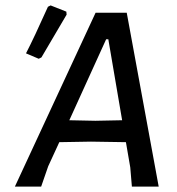

<svg xmlns="http://www.w3.org/2000/svg" viewBox="-20 -689 653 709"><path d="M157 -664 167 -669 225 -646 226 -635Q198 -587 133 -477L123 -472L76 -492Q106 -550 157 -664ZM448 -642 566 0H467L461 -71L445 -164L316 -166L199 -164L158 -75L132 0H35L333 -642ZM372 -544 236 -245 332 -243 431 -245 380 -544Z"/></svg>

Font: Alegreya Sans SC Medium
Style: Italic
Weight: 500
Italic angle: -7°
Designer: Juan Pablo del Peral
Foundry: Huerta Tipografica
Version: Version 2.007